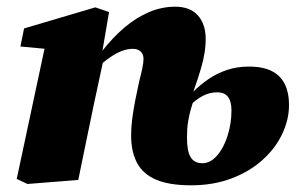

<svg xmlns="http://www.w3.org/2000/svg" viewBox="-20 -538 902 574"><path d="M62 12 30 -3 119 -420 180 -386 41 -399 52 -453 265 -516 306 -502 284 -373 292 -372 261 -228Q249 -171 237.5 -114.5Q226 -58 214 0ZM551 16Q487 16 447.5 -0.5Q408 -17 390 -50.5Q372 -84 372 -133Q372 -158 375.5 -184.5Q379 -211 384.5 -239Q390 -267 396 -294Q402 -317 405.5 -334Q409 -351 409 -362Q409 -376 400.5 -384Q392 -392 377 -392Q361 -392 344 -385.5Q327 -379 307.5 -365.5Q288 -352 266 -331L259 -385H285Q318 -427 353 -456.5Q388 -486 426 -502Q464 -518 504 -518Q548 -518 571.5 -492Q595 -466 595 -420Q595 -403 592 -382.5Q589 -362 581 -334Q573 -306 558 -264L564 -256Q556 -231 550.5 -211.5Q545 -192 542 -172.5Q539 -153 539 -126Q539 -86 550 -68Q561 -50 585 -50Q609 -50 629 -73Q649 -96 660.5 -132.5Q672 -169 672 -208Q672 -235 661.5 -248.5Q651 -262 630 -262Q606 -262 585.5 -251Q565 -240 543 -218L527 -264H558Q579 -285 604 -302Q629 -319 659 -329Q689 -339 725 -339Q785 -339 814.5 -310Q844 -281 844 -224Q844 -180 823.5 -137Q803 -94 764.5 -59.5Q726 -25 672 -4.5Q618 16 551 16Z"/></svg>

Font: Source Serif 4 Black
Style: Italic
Weight: 900
Italic angle: -12°
Designer: Frank Grießhammer
Foundry: Adobe Systems Incorporated
Version: Version 4.004;hotconv 1.0.116;makeotfexe 2.5.65601